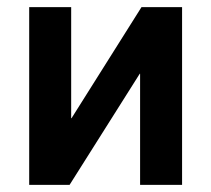

<svg xmlns="http://www.w3.org/2000/svg" viewBox="-20 -516 590 536"><path d="M371.1 0V-310.1H370.1L174.3 0H61.5V-496.1H178.7V-186H179.7L375 -496.1H488.3V0Z"/></svg>

Font: Code New Roman
Style: Bold
Weight: 700
Monospace: yes
Designer: Sam Radian
Foundry: Code New Roman
Version: Version 1.508 October 19, 2014